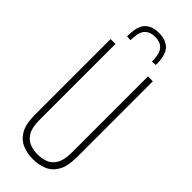

<svg xmlns="http://www.w3.org/2000/svg" viewBox="-291 -930 974 974"><g transform="rotate(45 195.5 -443.0)"><path d="M44 -157V-700H79V-155Q79 -100 96.5 -71.5Q114 -43 141 -33.5Q168 -24 196 -24Q224 -24 251 -33.5Q278 -43 295 -71.5Q312 -100 312 -155V-700H347V-157Q347 -89 325.5 -53Q304 -17 269 -3.5Q234 10 196 10Q158 10 123 -3.5Q88 -17 66 -53Q44 -89 44 -157ZM196 -896Q243 -896 270 -871Q297 -846 299 -784Q299 -776 299 -769L273 -767Q273 -770 273 -773.5Q273 -777 273 -780Q271 -828 251.5 -848Q232 -868 196 -868Q161 -868 141 -848Q121 -828 120 -780Q119 -774 119 -767L93 -769Q93 -773 93 -776.5Q93 -780 94 -784Q95 -845 121.5 -870.5Q148 -896 196 -896Z"/></g></svg>

Font: Georama Condensed ExtraLight
Style: Regular
Weight: 200
Width: 3
Designer: Jean-Baptiste Levee
Foundry: Production Type
Version: Version 1.000